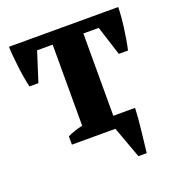

<svg xmlns="http://www.w3.org/2000/svg" viewBox="-120 -599 782 846"><g transform="rotate(-20 271.0 -176.0)"><path d="M128 -39Q144 -47 163 -53Q182 -59 199 -63V-443H126L82 -305H40Q35 -326 30.5 -352Q26 -378 23 -404.5Q20 -431 17.5 -456Q15 -481 15 -500H527Q527 -482 525 -457Q523 -432 519.5 -405.5Q516 -379 511.5 -352.5Q507 -326 502 -305H459L415 -443H343V-57H445Q443 -9 436.5 46Q430 101 425 148H386L332 0H128Z"/></g></svg>

Font: PT Serif
Style: Bold
Weight: 700
Designer: A.Korolkova, O.Umpeleva, V.Yefimov
Foundry: ParaType Ltd
Version: Version 1.000W OFL; ttfautohint (v1.6)